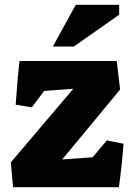

<svg xmlns="http://www.w3.org/2000/svg" viewBox="-20 -776 552 796"><path d="M25 -103 284 -408 163 -399 112 -331 45 -342Q53 -458 61 -523H464L478 -405L238 -115L364 -124L423 -194L492 -180Q487 -104 473 0H34ZM294 -756H474V-715L286 -583H199Z"/></svg>

Font: Suez One
Style: Regular
Weight: 400
Designer: Michal Sahar
Foundry: Hagilda
Version: Version 1.001